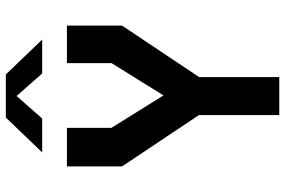

<svg xmlns="http://www.w3.org/2000/svg" viewBox="-180 -800 980 660"><g transform="rotate(-90 310.0 -470.0)"><path d="M244.5 0H375V-275.5L552 -540.5V-730H423V-576.5L312 -398L200.5 -577V-730H68V-540.5L244.5 -276ZM116 -815H232.5L310 -903L387.5 -815H504L384 -940H236Z"/></g></svg>

Font: Monaspace Krypton SemiBold
Style: Regular
Weight: 600
Designer: Riley Cran & the Lettermatic Team
Foundry: Lettermatic
Version: Version 1.200 (Monaspace Krypton)